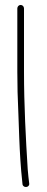

<svg xmlns="http://www.w3.org/2000/svg" viewBox="-20 -693 188 776"><path d="M50 -659V-403C50 -377.7 50.3 -350.3 51 -321C56.5 -196.6 57.3 -71.9 70 42L71 52C74.3 68.7 100.9 65.1 98 48C95.9 28.7 93.4 12.8 92 -9C84.2 -133.5 77 -268.7 77 -403V-659C77 -666.7 71 -673 63.5 -673C56 -673 50 -666.7 50 -659Z"/></svg>

Font: Take Off
Style: Regular, Eh
Weight: 400
Foundry: Cannot Into Space Fonts
Version: Version 0.89